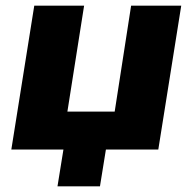

<svg xmlns="http://www.w3.org/2000/svg" viewBox="-20 -528 679 678"><path d="M183 130 204 0H20L101 -508H277L218 -134H385L443 -508H620L539 0H354L333 130Z"/></svg>

Font: Winston ExtraBold
Style: Italic
Weight: 800
Italic angle: -9°
Designer: Original fonts by Vernon Adams / Changes by Cristiano Sobral
Foundry: Original fonts by Vernon Adams / Changes by Cristiano Sobral
Version: Version 2.503;July 17, 2020;FontCreator 13.0.0.2655 64-bit